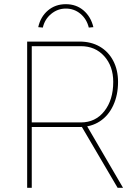

<svg xmlns="http://www.w3.org/2000/svg" viewBox="-20 -899 649 919"><path d="M110 -700H361Q416 -700 457.5 -676Q499 -652 522 -608Q545 -564 545 -507Q545 -444 522 -394.5Q499 -345 457.5 -318Q416 -291 361 -291H132V0H110ZM368 -298 391 -305 569 0H543ZM522 -507Q522 -582 479 -630Q436 -678 367 -678H132V-313H367Q437 -313 479.5 -367Q522 -421 522 -507ZM295 -879Q345 -879 380 -849Q415 -819 427 -769L405 -767Q395 -808 365 -833Q335 -858 295 -858Q256 -858 225 -832.5Q194 -807 185 -767L163 -769Q174 -819 209.5 -849Q245 -879 295 -879Z"/></svg>

Font: Easer Grotesk Variable
Style: Regular
Weight: 400
Designer: Boardeaser, Bonnie Shaver-Troup, Thomas Jockin
Foundry: Lexend
Version: Version 1.001;Glyphs 3.1.2 (3151)